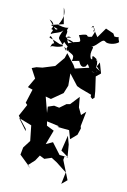

<svg xmlns="http://www.w3.org/2000/svg" viewBox="-186 -1313 992 1496"><g transform="rotate(15 309.5 -565.0)"><path d="M533 -825 496 -845C443 -828 389 -812 338 -794L322 -818L251 -895L241 -853L186 -774L93 -736L47 -727L13 -711L60 -639L23 -560L63 -550L38 -438L54 -424L12 -327L31 -304L91 -241L95 -224L19 -310L125 -279L149 -159L109 -96L103 -37L208 48L179 28L226 -23L251 -69L291 -53L345 -76L391 -52L480 6L469 101L509 61L436 -84L439 -115L463 -109L446 -210L422 -275L403 -150L468 -112L398 -113L323 -196L272 -167L305 -284L244 -308L236 -341L336 -328L325 -320L420 -319L445 -253L492 -301L505 -355L499 -373L512 -492L479 -457L448 -510L433 -591L375 -517L348 -510L300 -468L258 -473L212 -453L219 -404L176 -525L220 -517L304 -587L324 -652L315 -749L391 -667L423 -655L514 -630L515 -613L532 -600L546 -615L538 -665L512 -777L546 -810L515 -891L500 -855ZM407 -1125C399 -1122 397 -1186 378 -1127C391 -1167 426 -1115 400 -1118C399 -1090 435 -1162 403 -1068C336 -1043 403 -1097 302 -1054C351 -982 309 -1017 238 -971C207 -1010 242 -1002 276 -989C229 -970 187 -1034 249 -1021C171 -988 225 -1046 202 -1067C210 -1116 234 -1068 128 -1089C117 -1089 178 -1161 133 -1231L166 -1106L70 -1074L130 -1057C113 -1038 111 -1055 50 -1113C105 -1096 90 -1055 81 -1044C114 -1042 83 -1025 88 -1005C114 -1028 170 -1030 180 -1071C136 -960 163 -1002 204 -939C141 -903 109 -936 110 -893C110 -963 150 -937 132 -937C150 -920 84 -1024 86 -976C168 -958 196 -922 205 -973C259 -925 236 -969 234 -910C283 -936 242 -883 216 -937C285 -884 313 -911 301 -845C397 -874 342 -854 357 -858C363 -855 378 -803 417 -833C435 -885 423 -816 498 -800C435 -806 485 -859 515 -812C512 -817 494 -821 497 -872C484 -937 496 -866 482 -910C412 -953 474 -881 439 -901C408 -951 455 -1007 419 -990C470 -1019 485 -1077 513 -1059C531 -1042 594 -1055 619 -1082C585 -1148 631 -1111 572 -1115L558 -1136L493 -1158L445 -1076Z"/></g></svg>

Font: Hussar Lance
Style: ExBd
Weight: 700
Foundry: Cannot Into Space Fonts, PlusOne Fonts
Version: Version 2.270